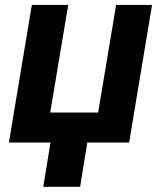

<svg xmlns="http://www.w3.org/2000/svg" viewBox="-20 -565 638 761"><path d="M15.3 0 106.2 -545.5H250.4L179 -119H369L440.3 -545.5H582.7L491.8 0H326L297.6 175.4H151.6L180 0Z"/></svg>

Font: Inter P
Style: Bold Italic
Weight: 700
Italic angle: 9.39999°
Designer: Rasmus Andersson
Foundry: rsms
Version: Version 3.018;git-588b23468